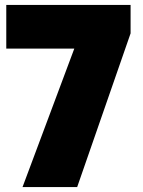

<svg xmlns="http://www.w3.org/2000/svg" viewBox="-20 -760 579 780"><path d="M71.5 0 305 -624.5 378.5 -562.5H5.5V-740H510.5V-624.5L293.5 0Z"/></svg>

Font: Encode Sans SC Condensed Thin Black
Style: Regular
Weight: 900
Version: Version 3.002